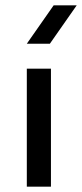

<svg xmlns="http://www.w3.org/2000/svg" viewBox="-20 -696 306 716"><path d="M180 -676 80 -533H166L266 -676ZM170 0V-440H80V0Z"/></svg>

Font: Glacial Indifference
Style: Medium
Weight: 500
Version: Version 1.001